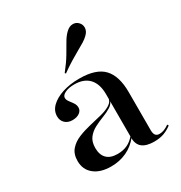

<svg xmlns="http://www.w3.org/2000/svg" viewBox="-161 -785 864 914"><g transform="rotate(-30 271.5 -327.5)"><path d="M338.7 -207.3V-299.2Q338.7 -355.6 310.9 -385.5Q283.1 -415.3 230.6 -415.3Q200 -415.3 179.8 -405.6Q159.7 -396 159.7 -381.5Q159.7 -371 168.1 -360.1Q176.6 -349.2 185.1 -336.7Q193.5 -324.2 193.5 -309.7Q193.5 -293.5 178.6 -282.7Q163.7 -271.8 139.5 -271.8Q114.5 -271.8 99.2 -286.3Q83.9 -300.8 83.9 -324.2Q83.9 -354.8 107.7 -377.8Q131.5 -400.8 172.2 -414.1Q212.9 -427.4 265.3 -427.4Q356.5 -427.4 396.8 -385.1Q437.1 -342.7 437.1 -254V-207.3ZM188.7 11.3Q130.6 11.3 96.4 -16.1Q62.1 -43.5 62.1 -91.1Q62.1 -129 81.9 -152Q101.6 -175 133.1 -187.9Q164.5 -200.8 199.6 -208.9Q234.7 -216.9 266.5 -225Q298.4 -233.1 319 -246.4Q339.5 -259.7 340.3 -282.3L341.1 -266.9Q336.3 -246.8 316.9 -234.7Q297.6 -222.6 272.2 -212.9Q246.8 -203.2 222.6 -190.7Q198.4 -178.2 182.3 -157.7Q166.1 -137.1 166.1 -102.4Q166.1 -65.3 185.9 -45.2Q205.6 -25 245.2 -25Q275 -25 298.8 -35.9Q322.6 -46.8 341.9 -71V-61.3Q313.7 -25 274.6 -6.9Q235.5 11.3 188.7 11.3ZM437.1 -44.4Q437.1 -25.8 444 -16.9Q450.8 -8.1 466.1 -8.1Q478.2 -8.1 490.7 -12.9Q503.2 -17.7 518.5 -28.2L522.6 -21Q500 -4 477.4 3.6Q454.8 11.3 425.8 11.3Q382.3 11.3 360.5 -6Q338.7 -23.4 338.7 -58.9V-207.3H437.1ZM222.6 -479.8 218.5 -484.7Q250 -524.2 268.5 -555.6Q287.1 -587.1 300.8 -610.9Q314.5 -634.7 331.5 -650.8Q348.4 -666.9 366.9 -667.3Q385.5 -667.7 397.6 -654.8Q410.5 -641.9 409.7 -623.4Q408.9 -604.8 391.9 -588.7Q380.6 -577.4 364.1 -567.3Q347.6 -557.3 326.6 -545.6Q305.6 -533.9 279.8 -518.1Q254 -502.4 222.6 -479.8Z"/></g></svg>

Font: Playfair 144pt SemiExpanded SemiBold
Style: Regular
Weight: 600
Width: 6
Designer: Claus Eggers Sørensen
Foundry: Claus Eggers Sørensen
Version: Version 2.203